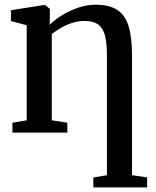

<svg xmlns="http://www.w3.org/2000/svg" viewBox="-20 -576 678 834"><path d="M385.5 238V195L444.5 185V-333.5Q444.5 -384.5 436.8 -418.2Q429 -452 408 -468.5Q387 -485 347 -485Q320 -485 294.2 -476.8Q268.5 -468.5 245.8 -455.5Q223 -442.5 205 -428.5V-53.5L272.5 -43V0H34V-43L96 -53.5V-466.5L27.5 -484.5V-531.5L168.5 -554H176.5L196.5 -537.5V-496.5L195.5 -468.5Q216.5 -489 248.2 -509Q280 -529 318.2 -542.2Q356.5 -555.5 395.5 -555.5Q456.5 -555.5 491 -531.8Q525.5 -508 539.5 -459.2Q553.5 -410.5 553.5 -335V185L619 194.5V238Z"/></svg>

Font: Merriweather 48pt Medium
Style: Regular
Weight: 500
Version: Version 2.100